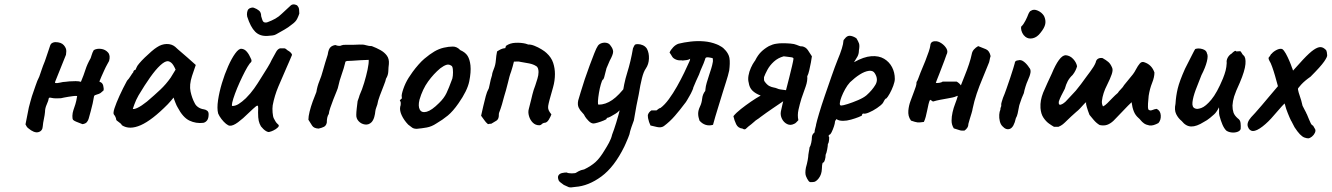

<svg xmlns="http://www.w3.org/2000/svg" viewBox="-20 -591 6006 866"><path d="M403 -365Q417 -373 436 -370.5Q455 -368 467 -354.5Q479 -341 472 -316Q470 -312 463.5 -300.5Q457 -289 450 -273.5Q443 -258 437 -244.5Q431 -231 429 -225V-222Q442 -219 445.5 -205Q449 -191 447 -183Q438 -175 433.5 -171.5Q429 -168 415 -164Q411 -163 408 -161.5Q405 -160 404 -156Q402 -142 398 -124.5Q394 -107 389 -88.5Q384 -70 380 -56Q378 -48 372 -40.5Q366 -33 352 -31Q332 -39 324 -42Q316 -45 310 -50Q306 -55 306.5 -68.5Q307 -82 311 -94Q316 -109 320 -121Q324 -133 328 -158Q320 -159 309.5 -157.5Q299 -156 288.5 -154.5Q278 -153 269 -151Q260 -149 255 -148Q249 -148 240 -147.5Q231 -147 221.5 -148Q212 -149 204 -151L200 -148Q199 -138 191 -120.5Q183 -103 183 -86Q182 -73 178 -54.5Q174 -36 173 -22Q172 0 153 5Q134 10 107 -13Q103 -16 100.5 -20Q98 -24 95 -30L110 -106Q114 -120 117 -132.5Q120 -145 124 -157Q132 -179 140 -203.5Q148 -228 157 -245Q158 -248 161 -256.5Q164 -265 167.5 -275.5Q171 -286 174 -294Q177 -302 178 -304Q182 -313 188 -331.5Q194 -350 200 -367Q206 -384 206 -385Q209 -394 216 -397.5Q223 -401 229 -401Q256 -401 268 -387Q280 -373 279 -359Q278 -353 278 -348Q278 -343 276 -340L229 -223L228 -217Q238 -215 251.5 -218.5Q265 -222 275 -222Q280 -223 293 -224Q306 -225 321 -225Q336 -225 345 -222Q358 -253 365.5 -277Q373 -301 389 -329Q390 -331 393.5 -343Q397 -355 403 -365Z M530 -26Q526 -34 515 -41Q504 -48 504 -52Q504 -56 501 -63Q498 -70 494 -74Q489 -80 496.5 -103Q504 -126 519 -159Q534 -192 553 -227Q561 -235 569 -248Q577 -261 581 -265Q581 -269 584 -272.5Q587 -276 591 -276L597 -289Q598 -293 608 -305Q618 -317 633 -331.5Q648 -346 663 -359Q678 -372 688 -378Q709 -392 731.5 -392.5Q754 -393 770 -380Q773 -377 782.5 -368.5Q792 -360 804 -350Q816 -340 826 -331L863 -298L846 -248Q833 -208 839.5 -178Q846 -148 858 -126Q863 -115 874 -107.5Q885 -100 899 -98Q907 -97 914 -92Q921 -87 921 -76Q921 -57 914 -48Q907 -39 897 -37Q864 -33 834.5 -47Q805 -61 781 -107Q777 -113 770.5 -129.5Q764 -146 763 -151Q759 -146 751 -136.5Q743 -127 737 -121Q666 -49 615 -26.5Q564 -4 530 -26ZM579 -100Q584 -97 601 -105Q618 -113 643 -133Q677 -162 703 -186.5Q729 -211 750 -241L772 -277Q762 -300 753 -307.5Q744 -315 736 -315Q723 -315 702.5 -296Q682 -277 657.5 -242.5Q633 -208 605 -161Q593 -140 586 -120Q579 -100 579 -100Z M1198 3Q1191 7 1179.5 0Q1168 -7 1157 -21Q1150 -33 1147 -46Q1144 -59 1144 -84Q1145 -104 1144 -111Q1143 -118 1134 -111Q1125 -104 1101 -81Q1076 -56 1053.5 -39.5Q1031 -23 1017 -24Q1010 -24 999.5 -32.5Q989 -41 979 -54Q969 -67 964 -79Q958 -102 963.5 -139Q969 -176 981 -216Q993 -256 1009 -292Q1025 -328 1041 -350Q1057 -372 1069 -371Q1083 -370 1093.5 -357.5Q1104 -345 1111 -328Q1115 -321 1114.5 -316Q1114 -311 1106 -304Q1097 -292 1085 -269Q1073 -246 1061 -219.5Q1049 -193 1040 -168.5Q1031 -144 1027.5 -128.5Q1024 -113 1028 -113Q1042 -113 1056.5 -122Q1071 -131 1089 -148Q1110 -169 1126 -191.5Q1142 -214 1159 -242Q1172 -262 1186.5 -286Q1201 -310 1205 -320Q1219 -346 1226 -358Q1233 -370 1243 -373Q1248 -373 1255.5 -373Q1263 -373 1263 -373Q1269 -372 1277 -364Q1285 -360 1291 -354Q1297 -348 1297 -343Q1293 -333 1284.5 -313.5Q1276 -294 1272 -285Q1253 -242 1235.5 -200.5Q1218 -159 1210 -116Q1208 -102 1209.5 -83.5Q1211 -65 1215 -57Q1218 -51 1222.5 -43.5Q1227 -36 1233 -31Q1242 -25 1233.5 -16.5Q1225 -8 1213 -2.5Q1201 3 1198 3ZM1186 -429Q1152 -427 1131 -448Q1110 -469 1095 -516Q1093 -526 1094.5 -534.5Q1096 -543 1099 -548Q1104 -554 1112.5 -556Q1121 -558 1125 -556Q1139 -551 1148.5 -543Q1158 -535 1158 -518Q1160 -513 1161 -508Q1162 -503 1163 -502Q1166 -492 1173 -490Q1180 -488 1187 -491Q1206 -498 1222 -507Q1238 -516 1251 -529Q1262 -540 1271.5 -548Q1281 -556 1291 -566L1292 -567Q1300 -573 1310.5 -570.5Q1321 -568 1322 -564Q1328 -558 1329 -548Q1330 -538 1330 -530L1329 -527Q1327 -520 1320.5 -506.5Q1314 -493 1297 -481Q1280 -467 1263 -457.5Q1246 -448 1225 -436Q1218 -432 1208.5 -431Q1199 -430 1186 -429Z M1417 -11Q1396 -12 1388 -24Q1380 -36 1371 -51Q1371 -66 1376.5 -88Q1382 -110 1390.5 -133.5Q1399 -157 1407 -176Q1411 -202 1420.5 -225Q1430 -248 1436 -271Q1442 -291 1447 -309Q1452 -327 1458 -344Q1460 -358 1463.5 -367Q1467 -376 1474 -381Q1481 -386 1492 -388Q1503 -384 1510 -384Q1517 -384 1522 -387Q1526 -389 1541.5 -389Q1557 -389 1575 -389Q1593 -389 1602 -390Q1618 -391 1631 -387Q1644 -383 1657 -383Q1678 -375 1696 -365Q1714 -355 1725 -340Q1736 -325 1734 -302Q1732 -288 1731.5 -270Q1731 -252 1721 -236Q1720 -228 1711 -205.5Q1702 -183 1693 -159Q1684 -135 1682 -120Q1680 -113 1677 -105.5Q1674 -98 1673 -90Q1672 -77 1668 -63Q1664 -49 1656 -40Q1643 -27 1626 -29.5Q1609 -32 1597.5 -44.5Q1586 -57 1587 -74Q1587 -84 1589 -102Q1591 -120 1593 -135Q1596 -144 1598.5 -150.5Q1601 -157 1602 -162Q1613 -186 1622.5 -217.5Q1632 -249 1638 -277.5Q1644 -306 1643 -321Q1628 -321 1607 -319.5Q1586 -318 1568.5 -317Q1551 -316 1546 -316Q1541 -315 1539 -313.5Q1537 -312 1537 -308Q1531 -283 1521 -255Q1511 -227 1506 -203Q1505 -195 1498 -178.5Q1491 -162 1483.5 -142.5Q1476 -123 1470 -105.5Q1464 -88 1463 -77Q1458 -70 1456 -60Q1454 -50 1454 -38Q1451 -24 1441 -19Q1431 -14 1417 -11Z M1860 -10Q1847 -10 1839.5 -15Q1832 -20 1821 -29Q1802 -49 1792 -70.5Q1782 -92 1785 -109Q1788 -117 1787.5 -124.5Q1787 -132 1787 -132Q1782 -137 1784 -138.5Q1786 -140 1788 -144Q1794 -144 1792 -155Q1790 -163 1799 -189.5Q1808 -216 1823 -240Q1829 -250 1841 -266.5Q1853 -283 1867.5 -299.5Q1882 -316 1894 -326Q1919 -347 1939.5 -359Q1960 -371 1982 -376Q2004 -381 2022.5 -381Q2041 -381 2056 -365Q2079 -355 2089 -339Q2099 -323 2102 -296Q2105 -266 2096.5 -224Q2088 -182 2048 -125Q2023 -89 2000 -70Q1977 -51 1948 -34Q1927 -20 1905 -16Q1883 -12 1860 -10ZM1960 -126Q1983 -148 1994 -171.5Q2005 -195 2017 -228Q2021 -235 2022.5 -250Q2024 -265 2022.5 -279Q2021 -293 2015 -295Q2005 -302 1993.5 -298.5Q1982 -295 1966 -283Q1936 -258 1911 -223.5Q1886 -189 1872 -141Q1865 -112 1873.5 -96.5Q1882 -81 1904.5 -87Q1927 -93 1960 -126Z M2412 -26Q2395 -26 2383 -38Q2371 -50 2366 -67.5Q2361 -85 2365 -99Q2371 -120 2376 -142.5Q2381 -165 2387 -185Q2390 -192 2394.5 -206Q2399 -220 2404 -236Q2409 -252 2409 -266Q2409 -275 2406.5 -282.5Q2404 -290 2398 -293Q2386 -301 2366.5 -305Q2347 -309 2327 -312Q2321 -314 2312.5 -313.5Q2304 -313 2298 -313Q2295 -302 2292 -290Q2289 -278 2285 -267Q2281 -257 2277.5 -244Q2274 -231 2271 -218Q2266 -197 2262 -183.5Q2258 -170 2254 -156.5Q2250 -143 2244 -120Q2241 -110 2238 -101Q2235 -92 2231 -82Q2230 -79 2230 -77Q2230 -75 2230 -72Q2230 -54 2219.5 -47Q2209 -40 2196 -33Q2193 -33 2188.5 -32.5Q2184 -32 2181 -31Q2171 -39 2164.5 -49Q2158 -59 2150 -69Q2154 -86 2159.5 -111Q2165 -136 2171 -157.5Q2177 -179 2182 -187Q2185 -190 2189 -211.5Q2193 -233 2199 -251Q2200 -260 2202.5 -267Q2205 -274 2207 -279Q2215 -298 2216.5 -319Q2218 -340 2222 -359Q2231 -365 2239.5 -369Q2248 -373 2259 -374Q2260 -376 2260.5 -378.5Q2261 -381 2262 -384Q2280 -397 2305.5 -398Q2331 -399 2351 -394Q2354 -393 2357 -392Q2360 -391 2363 -390Q2374 -391 2390.5 -384.5Q2407 -378 2422.5 -368.5Q2438 -359 2445 -352Q2467 -332 2475 -307.5Q2483 -283 2483 -257Q2483 -227 2474.5 -197Q2466 -167 2459 -142Q2454 -123 2452.5 -113Q2451 -103 2454.5 -94.5Q2458 -86 2467 -75Q2464 -66 2455.5 -51.5Q2447 -37 2435 -37Q2428 -36 2423.5 -31Q2419 -26 2412 -26Z M2575 252Q2553 256 2545 253Q2537 250 2523 243Q2512 235 2507 231Q2502 227 2500 223Q2494 208 2499 200Q2504 192 2515 189.5Q2526 187 2536 187Q2543 191 2559.5 191Q2576 191 2580 187Q2580 187 2589.5 181.5Q2599 176 2615 173Q2646 158 2666 140Q2686 122 2708 85Q2717 71 2727 52.5Q2737 34 2741 16Q2749 -4 2759.5 -38Q2770 -72 2778 -105.5Q2786 -139 2787 -156Q2793 -212 2809 -263Q2825 -314 2835 -373Q2841 -387 2844 -389.5Q2847 -392 2857 -392Q2868 -392 2879.5 -387Q2891 -382 2898 -371Q2908 -352 2907 -326.5Q2906 -301 2893 -282Q2883 -268 2875.5 -238.5Q2868 -209 2861 -165Q2856 -143 2850.5 -113.5Q2845 -84 2839 -48Q2835 -38 2828 -17.5Q2821 3 2819 15Q2818 19 2813 31Q2808 43 2803 54.5Q2798 66 2796 70Q2751 162 2692.5 205Q2634 248 2575 252ZM2657 -34Q2646 -34 2634.5 -46Q2623 -58 2619 -65Q2615 -75 2605.5 -84Q2596 -93 2590 -106Q2584 -119 2588 -138Q2592 -151 2599.5 -176.5Q2607 -202 2617.5 -233.5Q2628 -265 2639.5 -295.5Q2651 -326 2660.5 -350.5Q2670 -375 2677 -385Q2683 -393 2694 -396.5Q2705 -400 2716.5 -397.5Q2728 -395 2734 -385Q2745 -371 2745.5 -358.5Q2746 -346 2730 -317Q2726 -306 2720 -293.5Q2714 -281 2714 -277Q2713 -275 2710.5 -263.5Q2708 -252 2705 -242Q2702 -232 2699 -232Q2695 -228 2690 -210.5Q2685 -193 2681.5 -172Q2678 -151 2677 -135Q2676 -119 2680 -119Q2711 -119 2741.5 -140Q2772 -161 2806 -207L2818 -121Q2804 -114 2792 -106.5Q2780 -99 2770 -89Q2767 -85 2756 -78Q2745 -71 2734.5 -65.5Q2724 -60 2721 -60Q2721 -60 2718.5 -59.5Q2716 -59 2716 -55Q2716 -53 2703 -47.5Q2690 -42 2676 -38Q2662 -34 2657 -34Z M2974 -22Q2962 -14 2944 -18Q2926 -22 2914 -25Q2912 -31 2909.5 -36Q2907 -41 2906 -47Q2903 -56 2902.5 -62Q2902 -68 2902 -72Q2904 -79 2908 -84Q2912 -89 2918 -93Q2924 -93 2930 -93Q2936 -93 2941 -93Q2946 -96 2949.5 -99.5Q2953 -103 2959 -104Q2978 -118 2997 -144Q3016 -170 3033.5 -201Q3051 -232 3066 -263Q3081 -294 3091 -317Q3091 -319 3092 -321.5Q3093 -324 3093 -326Q3086 -321 3077 -320Q3068 -319 3059 -318Q3056 -319 3053.5 -319Q3051 -319 3049 -319Q3038 -318 3026.5 -323.5Q3015 -329 3011 -337Q3008 -342 3005.5 -346Q3003 -350 3000 -354Q3005 -366 3016.5 -378Q3028 -390 3041 -394Q3065 -400 3095 -403.5Q3125 -407 3155.5 -404.5Q3186 -402 3213 -391Q3217 -389 3221 -387.5Q3225 -386 3229 -383Q3237 -379 3243 -373.5Q3249 -368 3254 -362Q3259 -356 3263.5 -348Q3268 -340 3270 -330Q3272 -318 3271.5 -303Q3271 -288 3269 -273Q3264 -250 3255.5 -224Q3247 -198 3241 -178Q3229 -138 3217.5 -101.5Q3206 -65 3196 -28Q3178 -23 3162.5 -28Q3147 -33 3135 -47Q3129 -64 3129 -78.5Q3129 -93 3137 -110Q3145 -126 3147 -146Q3149 -166 3161 -181Q3161 -187 3162 -190Q3163 -202 3167.5 -217.5Q3172 -233 3177.5 -249.5Q3183 -266 3188 -282Q3193 -298 3195 -311Q3196 -315 3195.5 -319Q3195 -323 3195 -328Q3191 -330 3178 -332Q3165 -334 3162 -329Q3161 -327 3160.5 -324.5Q3160 -322 3159 -320Q3154 -305 3147 -290Q3140 -275 3133 -255Q3126 -240 3119.5 -225.5Q3113 -211 3107 -196Q3107 -193 3103.5 -185Q3100 -177 3096.5 -170Q3093 -163 3091 -160Q3085 -150 3079.5 -140Q3074 -130 3067 -122Q3047 -95 3024 -68.5Q3001 -42 2974 -22Z M3598 -382Q3614 -379 3623.5 -365.5Q3633 -352 3642 -337Q3641 -327 3637.5 -309Q3634 -291 3630 -273.5Q3626 -256 3621 -247Q3623 -227 3614 -201Q3605 -175 3595 -147Q3587 -121 3581.5 -96Q3576 -71 3581 -49Q3577 -45 3572 -39.5Q3567 -34 3561 -32Q3545 -24 3530 -31.5Q3515 -39 3507 -55Q3499 -71 3502 -88Q3504 -99 3510 -124Q3516 -149 3524 -179.5Q3532 -210 3539.5 -240Q3547 -270 3552.5 -293.5Q3558 -317 3559 -326Q3559 -331 3550.5 -332.5Q3542 -334 3531.5 -335Q3521 -336 3515 -337Q3489 -330 3470.5 -313Q3452 -296 3441.5 -276.5Q3431 -257 3426 -243Q3426 -237 3426 -232Q3426 -227 3429 -223Q3440 -208 3450 -203Q3460 -198 3469 -196.5Q3478 -195 3485 -192Q3491 -189 3500.5 -187.5Q3510 -186 3519.5 -185Q3529 -184 3533 -182Q3543 -173 3536.5 -161.5Q3530 -150 3518 -138Q3493 -121 3465 -102Q3437 -83 3410 -63Q3403 -57 3395.5 -52.5Q3388 -48 3382 -42Q3375 -36 3368.5 -30.5Q3362 -25 3355 -20Q3349 -14 3343.5 -9.5Q3338 -5 3329 -11Q3309 -13 3300.5 -30.5Q3292 -48 3288 -67Q3300 -82 3321.5 -99Q3343 -116 3367 -132.5Q3391 -149 3411 -160Q3387 -169 3373.5 -182.5Q3360 -196 3357 -218Q3353 -232 3356 -250Q3359 -268 3367 -285.5Q3375 -303 3383 -314Q3385 -316 3385.5 -317Q3386 -318 3387 -320Q3398 -342 3412.5 -356.5Q3427 -371 3448 -383Q3456 -387 3465 -390Q3474 -393 3483 -394Q3494 -396 3511 -396Q3528 -396 3545.5 -394.5Q3563 -393 3572 -389Q3578 -387 3585 -384Q3592 -381 3598 -382Z M3648 230Q3644 230 3637 230.5Q3630 231 3625 222Q3621 217 3615.5 204Q3610 191 3615 165Q3620 148 3623 131.5Q3626 115 3626 107Q3626 103 3628.5 91.5Q3631 80 3631 75Q3636 67 3639 53Q3642 39 3642 28Q3642 16 3654 6Q3654 -2 3657.5 -14Q3661 -26 3661 -30Q3664 -44 3674.5 -79.5Q3685 -115 3700.5 -160Q3716 -205 3731 -248Q3746 -291 3758 -321Q3770 -349 3777 -372Q3784 -395 3784 -405Q3784 -409 3786 -411.5Q3788 -414 3795 -422Q3805 -432 3818.5 -429Q3832 -426 3843 -418Q3851 -405 3854.5 -395Q3858 -385 3854 -363Q3854 -348 3847.5 -336Q3841 -324 3836 -317Q3831 -310 3833 -311Q3876 -335 3910 -337.5Q3944 -340 3967.5 -326Q3991 -312 4003.5 -288Q4016 -264 4016 -235Q4016 -223 4009 -204Q4002 -185 3993 -169Q3984 -153 3978 -147Q3974 -147 3970 -140.5Q3966 -134 3962 -126Q3954 -116 3935.5 -103.5Q3917 -91 3899 -83.5Q3881 -76 3873 -79Q3873 -79 3870.5 -77.5Q3868 -76 3868 -71Q3868 -69 3853 -63Q3838 -57 3818.5 -51.5Q3799 -46 3783 -46Q3762 -46 3753 -54Q3751 -52 3748.5 -48Q3746 -44 3746 -41Q3746 -35 3741.5 -21Q3737 -7 3731 5Q3725 17 3720 17Q3720 17 3718 20Q3716 23 3720 28Q3720 28 3719.5 39.5Q3719 51 3714 59Q3714 67 3711 83Q3708 99 3704 107Q3704 119 3700.5 130.5Q3697 142 3693 142Q3689 143 3688 154.5Q3687 166 3687 171Q3686 196 3673 213Q3660 230 3648 230ZM3774 -115Q3782 -115 3804 -122Q3826 -129 3850.5 -139.5Q3875 -150 3888 -161Q3914 -184 3928.5 -208.5Q3943 -233 3926 -260Q3918 -274 3899 -271.5Q3880 -269 3858 -255Q3836 -241 3814 -220Q3802 -207 3792 -189Q3782 -171 3775.5 -154Q3769 -137 3768 -126Q3767 -115 3774 -115Z M4330 -2Q4322 -2 4317.5 -2Q4313 -2 4306 -4.5Q4299 -7 4282 -12Q4272 -28 4272 -46.5Q4272 -65 4276.5 -85Q4281 -105 4288.5 -124Q4296 -143 4300 -158Q4299 -159 4297 -158.5Q4295 -158 4294 -157Q4285 -153 4275 -151Q4265 -149 4254 -147Q4237 -144 4221 -141Q4205 -138 4188 -133Q4185 -135 4181.5 -137.5Q4178 -140 4175 -141Q4171 -134 4168 -121Q4165 -108 4162 -93Q4159 -78 4155.5 -64.5Q4152 -51 4147 -41Q4127 -38 4118 -39Q4109 -40 4089 -47Q4081 -58 4078.5 -69Q4076 -80 4077 -92Q4079 -115 4087 -136Q4095 -157 4103 -179Q4107 -190 4110.5 -200Q4114 -210 4114 -221Q4118 -226 4122 -237.5Q4126 -249 4132 -264Q4144 -292 4153.5 -316Q4163 -340 4169 -358Q4175 -376 4176 -385Q4177 -405 4198 -405Q4211 -406 4226 -396Q4241 -386 4249 -372Q4257 -358 4249 -344Q4245 -332 4239.5 -317.5Q4234 -303 4228 -287.5Q4222 -272 4216.5 -257.5Q4211 -243 4206 -231Q4205 -227 4203.5 -224.5Q4202 -222 4201 -217Q4207 -216 4217 -217.5Q4227 -219 4232 -223Q4244 -223 4262 -223Q4280 -223 4295 -223Q4307 -216 4314 -206Q4322 -227 4332 -251.5Q4342 -276 4350.5 -301.5Q4359 -327 4363 -347Q4365 -359 4373 -368Q4381 -377 4392 -383Q4411 -376 4427 -369Q4443 -362 4448 -338Q4445 -329 4443.5 -319.5Q4442 -310 4438 -302Q4426 -271 4411.5 -237Q4397 -203 4385.5 -169Q4374 -135 4367 -101Q4366 -93 4362 -80Q4358 -67 4354 -54Q4350 -41 4348 -33Q4348 -23 4343 -15Q4338 -7 4330 -2Z M4501 -22Q4493 -30 4489.5 -44.5Q4486 -59 4487 -73.5Q4488 -88 4492 -96Q4492 -104 4494.5 -108.5Q4497 -113 4496 -117Q4495 -121 4498 -131Q4501 -141 4504 -150Q4511 -166 4519.5 -190.5Q4528 -215 4536.5 -240Q4545 -265 4550.5 -283.5Q4556 -302 4557 -306Q4557 -318 4573 -319Q4585 -323 4598.5 -312.5Q4612 -302 4622 -286Q4630 -278 4628 -264Q4626 -250 4615 -226Q4611 -218 4605.5 -200.5Q4600 -183 4598 -171Q4594 -163 4588.5 -148.5Q4583 -134 4579 -121Q4577 -116 4575 -104Q4573 -92 4570 -79Q4567 -66 4562 -58Q4553 -17 4535.5 -10Q4518 -3 4501 -22ZM4605 -425Q4596 -432 4591 -442.5Q4586 -453 4585.5 -462Q4585 -471 4587 -472Q4596 -480 4605 -497.5Q4614 -515 4619 -529Q4620 -532 4623.5 -537Q4627 -542 4631 -543Q4643 -551 4661 -543Q4679 -535 4689 -519Q4698 -500 4694.5 -482.5Q4691 -465 4673 -443Q4658 -423 4638.5 -418.5Q4619 -414 4605 -425Z M4734 -19Q4725 -24 4711.5 -33.5Q4698 -43 4686.5 -60Q4675 -77 4673 -104Q4672 -122 4675 -138.5Q4678 -155 4685 -173Q4694 -195 4704 -216Q4714 -237 4724 -259Q4740 -298 4756 -320Q4772 -342 4787 -342Q4807 -340 4821 -324.5Q4835 -309 4838 -292Q4836 -284 4831 -273.5Q4826 -263 4818 -253Q4804 -240 4796 -225Q4788 -210 4783 -191Q4772 -170 4766.5 -159Q4761 -148 4756 -134Q4754 -121 4759 -119Q4764 -117 4774.5 -123.5Q4785 -130 4795 -142Q4813 -162 4823 -172Q4833 -182 4841 -193Q4844 -196 4856 -212Q4868 -228 4880.5 -245.5Q4893 -263 4898 -269Q4906 -280 4912 -289.5Q4918 -299 4922 -309Q4924 -321 4932.5 -326Q4941 -331 4953 -329Q4969 -320 4979 -311.5Q4989 -303 4996 -286Q5001 -276 4994.5 -256.5Q4988 -237 4973 -207Q4964 -190 4958 -171.5Q4952 -153 4950 -135Q4949 -122 4955 -111Q4964 -115 4974.5 -125.5Q4985 -136 4997.5 -149Q5010 -162 5022 -172Q5025 -178 5035.5 -188.5Q5046 -199 5050 -207L5090 -256Q5097 -265 5104.5 -279.5Q5112 -294 5121 -304.5Q5130 -315 5142 -310Q5175 -299 5187 -264Q5187 -243 5176.5 -217Q5166 -191 5161 -159Q5159 -143 5158 -124Q5157 -105 5159 -98Q5166 -90 5177 -94.5Q5188 -99 5197 -100Q5214 -92 5215.5 -71Q5217 -50 5205 -36Q5194 -30 5184 -27Q5174 -24 5165 -25Q5149 -28 5140 -34.5Q5131 -41 5125.5 -48Q5120 -55 5115 -59Q5101 -71 5094 -88.5Q5087 -106 5084 -130Q5079 -126 5067.5 -114Q5056 -102 5043 -88.5Q5030 -75 5018.5 -63Q5007 -51 5002 -46Q4988 -33 4973.5 -28Q4959 -23 4940 -27Q4926 -35 4913.5 -49.5Q4901 -64 4894 -73Q4890 -84 4887 -92Q4884 -100 4882 -108Q4880 -114 4879 -120Q4878 -126 4879 -130Q4875 -128 4867.5 -119.5Q4860 -111 4851.5 -102Q4843 -93 4834 -86Q4808 -63 4795 -50Q4782 -37 4774 -30.5Q4766 -24 4754 -19Z M5511 -2Q5501 -12 5493.5 -29.5Q5486 -47 5480 -70Q5478 -78 5478.5 -89.5Q5479 -101 5478 -107Q5475 -100 5468.5 -90Q5462 -80 5456 -75Q5452 -71 5438 -59.5Q5424 -48 5410 -41Q5377 -20 5353 -20.5Q5329 -21 5310 -45Q5294 -58 5285 -76.5Q5276 -95 5282 -123Q5284 -158 5292 -191.5Q5300 -225 5325 -281Q5346 -322 5357 -344Q5368 -366 5371 -370Q5386 -375 5404 -369.5Q5422 -364 5424 -350Q5430 -340 5423.5 -313.5Q5417 -287 5399 -252Q5385 -218 5373 -185.5Q5361 -153 5358.5 -130Q5356 -107 5370 -102Q5379 -97 5398.5 -104Q5418 -111 5443.5 -141.5Q5469 -172 5496 -237Q5504 -257 5508 -272.5Q5512 -288 5513 -307Q5511 -319 5517.5 -331Q5524 -343 5536 -350Q5540 -355 5547 -359.5Q5554 -364 5556 -359L5572 -360Q5576 -361 5580 -353Q5584 -345 5589 -341Q5600 -332 5597.5 -302Q5595 -272 5572 -218Q5553 -177 5546.5 -156Q5540 -135 5539 -115Q5539 -97 5543.5 -83.5Q5548 -70 5563 -57Q5574 -50 5575.5 -36Q5577 -22 5576 -10Q5574 -1 5562 3.5Q5550 8 5535.5 6.5Q5521 5 5511 -2Z M5631 0Q5615 -1 5608.5 -19.5Q5602 -38 5623 -62Q5628 -67 5641.5 -82Q5655 -97 5672 -117Q5689 -137 5704 -155L5754 -214L5799 -258L5857 -322Q5887 -354 5905.5 -366.5Q5924 -379 5936 -378.5Q5948 -378 5958 -368Q5963 -365 5964.5 -356Q5966 -347 5966 -343Q5968 -336 5952.5 -313.5Q5937 -291 5891 -245Q5865 -227 5848.5 -209Q5832 -191 5833 -187Q5817 -169 5806.5 -158Q5796 -147 5785.5 -136.5Q5775 -126 5761.5 -111.5Q5748 -97 5726 -71Q5701 -41 5674.5 -20.5Q5648 0 5631 0ZM5881 33Q5874 33 5864 29.5Q5854 26 5843 14.5Q5832 3 5819 -17L5804 -46V-45Q5797 -59 5788.5 -80.5Q5780 -102 5778 -111Q5778 -113 5776.5 -117Q5775 -121 5769 -138Q5763 -155 5746 -195L5731 -249Q5725 -270 5718 -289.5Q5711 -309 5706 -316Q5699 -329 5703.5 -333Q5708 -337 5713 -347L5715 -348Q5723 -358 5737.5 -365.5Q5752 -373 5763 -370Q5771 -365 5779.5 -349.5Q5788 -334 5795.5 -316.5Q5803 -299 5808 -284V-285L5820 -249L5835 -194Q5833 -189 5837.5 -174Q5842 -159 5849 -138L5855 -114Q5859 -105 5865 -94.5Q5871 -84 5874 -76V-77Q5879 -64 5884 -53Q5889 -42 5892 -35Q5896 -28 5897 -28Q5903 -24 5903.5 -23Q5904 -22 5905 -20Q5906 -17 5908.5 -14Q5911 -11 5912 -8Q5915 -1 5910.5 8.5Q5906 18 5897.5 25Q5889 32 5881 33Z"/></svg>

Font: Caveat SemiBold
Style: Regular
Weight: 600
Designer: Pablo Impallari
Foundry: Pablo Impallari
Version: Version 2.000